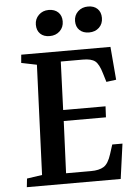

<svg xmlns="http://www.w3.org/2000/svg" viewBox="-61 -982 732 1029"><g transform="rotate(-5 304.5 -468.0)"><path d="M152 -649 69 -666 73 -710H553L568 -532L515 -525L501 -571Q486 -623 465.5 -639Q445 -655 401 -655H281L271 -395H499L496 -336H269L257 -56H391Q435 -56 460 -71.5Q485 -87 501 -138L517 -188H572L546 0H41L46 -46L128 -58ZM376 -864Q376 -895 397.5 -915.5Q419 -936 452 -936Q484 -936 502.5 -918Q521 -900 521 -869Q521 -837 500 -817Q479 -797 446 -797Q414 -797 395 -815Q376 -833 376 -864ZM165 -863Q165 -894 186.5 -915Q208 -936 240 -936Q272 -936 291 -918Q310 -900 310 -869Q310 -837 288.5 -816.5Q267 -796 234 -796Q202 -796 183.5 -814Q165 -832 165 -863Z"/></g></svg>

Font: Literata 36pt SemiBold
Style: Italic
Weight: 600
Italic angle: -2°
Designer: Latin by Veronika Burian and Jose Scaglione. Greek by Irene Vlachou. Cyrillic by Vera Evstafieva
Foundry: TypeTogether
Version: Version 3.002